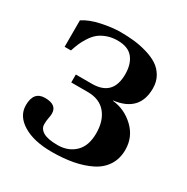

<svg xmlns="http://www.w3.org/2000/svg" viewBox="-164 -848 976 1003"><g transform="rotate(30 323.5 -346.0)"><path d="M42 -128.9Q42 -211.9 110.8 -211.9Q182.1 -211.9 182.1 -158.2Q182.1 -146 178.5 -129.4Q174.8 -112.8 174.8 -90.8Q174.8 -63.5 202.4 -47.1Q230 -30.8 289.1 -30.8Q352.5 -30.8 393.3 -69.8Q434.1 -108.9 434.1 -185.1Q434.1 -259.8 396.7 -304.9Q359.4 -350.1 287.1 -350.1H188V-397.9H285.2Q411.1 -397.9 411.1 -527.8Q411.1 -588.9 382.1 -625Q353 -661.1 289.1 -661.1Q254.4 -661.1 225.8 -650.6Q197.3 -640.1 179 -625Q160.6 -609.9 144.8 -585.4Q128.9 -561 120.6 -541.5Q112.3 -522 103 -494.1H64.9V-653.8Q105.5 -680.7 168.7 -693.8Q231.9 -707 279.8 -707Q323.2 -707 361.8 -702.9Q400.4 -698.7 440.4 -687Q480.5 -675.3 508.8 -657Q537.1 -638.7 555.2 -607.7Q573.2 -576.7 573.2 -536.1Q573.2 -396.5 424.8 -377.9V-376Q498.5 -368.2 553.7 -315.7Q608.9 -263.2 608.9 -186Q608.9 -132.3 583.3 -92.5Q557.6 -52.7 511.5 -29.8Q465.3 -6.8 407.7 4.2Q350.1 15.1 279.8 15.1Q171.4 15.1 106.7 -24.7Q42 -64.5 42 -128.9Z"/></g></svg>

Font: Linguistics Pro
Style: Bold
Weight: 700
Designer: Stefan Peev, Context Ltd
Foundry: Stefan Peev, Context Ltd
Version: Version 001.000